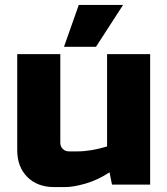

<svg xmlns="http://www.w3.org/2000/svg" viewBox="-20 -750 680 780"><path d="M50 0ZM295 -135Q348 -135 415 -155V-530H590V0H435L425 -50Q378 -19 328.5 -4.5Q279 10 245 10H200Q132 10 91 -31Q50 -72 50 -140V-530H225V-170Q225 -155 235 -145Q245 -135 260 -135ZM240 -560 300 -730H480L370 -560Z"/></svg>

Font: Russo One
Style: Regular
Weight: 400
Designer: Jovanny lemonad
Foundry: Jovanny Lemonad
Version: Version 1.001